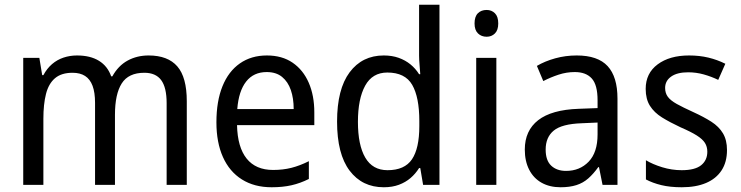

<svg xmlns="http://www.w3.org/2000/svg" viewBox="-20 -780 3128 810"><path d="M607 -546Q688 -546 728 -500Q768 -454 768 -353V0H683V-345Q683 -411 660 -442Q637 -473 589 -473Q522 -473 493.5 -428Q465 -383 465 -296V0H381V-346Q381 -390 370.5 -418Q360 -446 339 -459.5Q318 -473 286 -473Q239 -473 212 -450Q185 -427 174 -383.5Q163 -340 163 -279V0H78V-536H146L158 -463H163Q178 -491 199.5 -509.5Q221 -528 248 -537Q275 -546 305 -546Q361 -546 397.5 -523.5Q434 -501 449 -458H454Q479 -503 518.5 -524.5Q558 -546 607 -546Z M1106 -546Q1170 -546 1214.5 -515.5Q1259 -485 1282.5 -431Q1306 -377 1306 -306V-252H980Q982 -159 1020.5 -111Q1059 -63 1132 -63Q1174 -63 1209.5 -72Q1245 -81 1283 -100V-25Q1247 -7 1210 1.5Q1173 10 1126 10Q1053 10 1000.5 -23Q948 -56 920.5 -117.5Q893 -179 893 -264Q893 -353 918.5 -416Q944 -479 992 -512.5Q1040 -546 1106 -546ZM1105 -476Q1050 -476 1018.5 -436Q987 -396 981 -320H1219Q1219 -365 1207 -400Q1195 -435 1170 -455.5Q1145 -476 1105 -476Z M1599 10Q1508 10 1455 -60Q1402 -130 1402 -267Q1402 -404 1455 -475Q1508 -546 1599 -546Q1634 -546 1662 -536Q1690 -526 1711.5 -508.5Q1733 -491 1748 -467H1753Q1752 -484 1750 -506.5Q1748 -529 1748 -545V-760H1834V0H1765L1753 -71H1748Q1733 -47 1712 -29Q1691 -11 1663 -0.5Q1635 10 1599 10ZM1615 -62Q1687 -62 1718 -108Q1749 -154 1749 -248V-269Q1749 -370 1719 -422Q1689 -474 1614 -474Q1551 -474 1520.5 -418.5Q1490 -363 1490 -266Q1490 -168 1521 -115Q1552 -62 1615 -62Z M2074 -536V0H1989V-536ZM2033 -738Q2054 -738 2068 -724Q2082 -710 2082 -681Q2082 -653 2068 -639Q2054 -625 2033 -625Q2011 -625 1996.5 -639Q1982 -653 1982 -681Q1982 -710 1996 -724Q2010 -738 2033 -738Z M2413 -546Q2502 -546 2543.5 -501Q2585 -456 2585 -364V0H2522L2507 -75H2504Q2484 -47 2462 -27.5Q2440 -8 2411.5 1Q2383 10 2345 10Q2299 10 2265 -9Q2231 -28 2212.5 -64Q2194 -100 2194 -149Q2194 -229 2250.5 -273Q2307 -317 2421 -321L2501 -324V-357Q2501 -422 2476.5 -449Q2452 -476 2405 -476Q2370 -476 2336.5 -465Q2303 -454 2272 -438L2245 -502Q2279 -522 2322.5 -534Q2366 -546 2413 -546ZM2433 -260Q2350 -257 2316 -229Q2282 -201 2282 -149Q2282 -103 2305.5 -81Q2329 -59 2368 -59Q2426 -59 2463.5 -98Q2501 -137 2501 -213V-263Z M3047 -147Q3047 -96 3024 -61Q3001 -26 2958.5 -8Q2916 10 2856 10Q2807 10 2770 1Q2733 -8 2705 -23V-104Q2733 -87 2773.5 -74.5Q2814 -62 2856 -62Q2912 -62 2938 -83Q2964 -104 2964 -140Q2964 -161 2954 -177Q2944 -193 2919.5 -208.5Q2895 -224 2851 -243Q2806 -264 2773 -284.5Q2740 -305 2722 -333.5Q2704 -362 2704 -405Q2704 -471 2754.5 -508.5Q2805 -546 2887 -546Q2931 -546 2968.5 -537Q3006 -528 3040 -511L3010 -443Q2981 -457 2949 -466Q2917 -475 2883 -475Q2837 -475 2811.5 -457Q2786 -439 2786 -409Q2786 -387 2797.5 -371.5Q2809 -356 2835 -341.5Q2861 -327 2905 -307Q2949 -287 2981 -266.5Q3013 -246 3030 -217.5Q3047 -189 3047 -147Z"/></svg>

Font: Noto Sans Thai SemiCondensed
Style: Regular
Weight: 400
Width: 4
Designer: Monotype Design Team
Foundry: Monotype Imaging Inc.
Version: Version 2.001